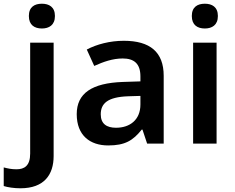

<svg xmlns="http://www.w3.org/2000/svg" viewBox="-81 -771 1263 1031"><path d="M74 -685C74 -636 105 -618 144 -618C182 -618 214 -636 214 -685C214 -734 182 -751 144 -751C105 -751 74 -734 74 -685ZM29 240C156 240 207 167 207 67V-542H81V54C81 120 49 138 8 138C-19 138 -38 134 -61 128V228C-39 235 -5 240 29 240Z M584 -552C509 -552 438 -533 385 -505L425 -417C474 -439 524 -457 578 -457C638 -457 673 -430 673 -361V-334L579 -331C412 -325 331 -270 331 -158C331 -43 403 10 500 10C590 10 633 -16 680 -75H684L709 0H798V-364C798 -492 724 -552 584 -552ZM607 -254 673 -256V-210C673 -127 616 -85 542 -85C493 -85 460 -105 460 -157C460 -215 496 -250 607 -254Z M1019 -751C980 -751 949 -734 949 -685C949 -636 980 -618 1019 -618C1057 -618 1089 -636 1089 -685C1089 -734 1057 -751 1019 -751ZM1082 -542H956V0H1082Z"/></svg>

Font: Noto Sans Gunjala Gondi Semibold
Style: Regular
Weight: 400
Designer: Ek Type
Foundry: Ek Type
Version: Version 1.004